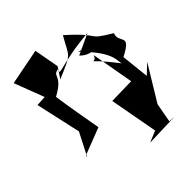

<svg xmlns="http://www.w3.org/2000/svg" viewBox="-204 -709 1011 1032"><g transform="rotate(-30 301.5 -193.0)"><path d="M341 -421C415 -375 506 -437 347 -442C528 -337 499 -284 522 -268C334 -411 403 -320 410 -384L514 -162L373 -121L493 132L437 175L619 120L584 127L575 16L641 -210L601 -145L543 -295C648 -390 555 -367 563 -432C404 -478 519 -459 320 -560C287 -438 315 -459 189 -361L212 -430L150 -561L-38 -469L69 -321L14 -303L136 -69L105 75L104 62L238 -36C199 -120 159 -204 122 -291C217 -381 154 -394 209 -416C187 -365 238 -432 440 -504Z"/></g></svg>

Font: Asimov Silicon
Style: Regular
Weight: 400
Designer: Google
Version: Version 2.000980; 2014